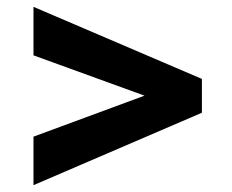

<svg xmlns="http://www.w3.org/2000/svg" viewBox="-20 -530 678 562"><path d="M78 12V-130L403 -250L78 -368V-510L571 -299V-200Z"/></svg>

Font: Atkinson Hyperlegible
Style: Bold Italic
Weight: 700
Italic angle: -12°
Designer: Elliott Scott, Megan Eiswerth, Linus Boman, Theodore Petrosky
Foundry: Braille Institute
Version: Version 1.006; ttfautohint (v1.8.3)